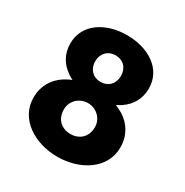

<svg xmlns="http://www.w3.org/2000/svg" viewBox="-168 -851 964 1002"><g transform="rotate(30 313.5 -350.0)"><path d="M77 -531C77 -467 107 -420 152 -389C161 -382 171 -376 182 -371C167 -365 153 -358 139 -349C87 -316 52 -263 52 -190C52 -62 176 16 313 16C451 16 575 -62 575 -190C575 -263 540 -316 488 -349C474 -357 459 -364 444 -371C455 -376 465 -382 475 -389C520 -420 550 -467 550 -531C550 -649 442 -716 313 -716C186 -716 77 -649 77 -531ZM236 -515C236 -562 268 -595 313 -595C361 -595 391 -562 391 -515C391 -467 359 -435 313 -435C269 -435 236 -467 236 -515ZM220 -216C220 -267 262 -307 313 -307C365 -307 407 -267 407 -216C407 -154 365 -121 313 -121C262 -121 220 -154 220 -216Z"/></g></svg>

Font: Jost
Style: Bold
Weight: 700
Version: Version 3.710